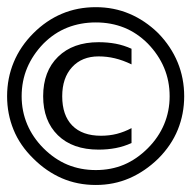

<svg xmlns="http://www.w3.org/2000/svg" viewBox="-20 -571 540 541"><path d="M350.6 -433.6V-389.6Q326.2 -401.4 303.7 -406.7Q281.2 -412.1 257.8 -412.1Q210.9 -412.1 183.1 -381.8Q155.3 -351.6 155.3 -299.8Q155.3 -246.1 183.6 -217.3Q211.9 -188.5 264.6 -188.5Q288.1 -188.5 309.1 -193.8Q330.1 -199.2 350.6 -210V-168Q329.1 -158.2 306.2 -153.8Q283.2 -149.4 257.8 -149.4Q184.6 -149.4 143.1 -189.9Q101.6 -230.5 101.6 -299.8Q101.6 -370.1 143.6 -411.1Q185.5 -452.1 257.8 -452.1Q283.2 -452.1 306.2 -447.8Q329.1 -443.4 350.6 -433.6ZM250 -507.8Q207 -507.8 169.9 -493.2Q132.8 -478.5 102.5 -448.2Q72.3 -417 56.6 -379.9Q41 -342.8 41 -299.8Q41 -257.8 56.6 -220.7Q72.3 -183.6 102.5 -153.3Q133.8 -122.1 170.4 -106.9Q207 -91.8 250 -91.8Q293 -91.8 329.1 -106.9Q365.2 -122.1 396.5 -153.3Q426.8 -183.6 442.4 -220.7Q458 -257.8 458 -299.8Q458 -342.8 442.4 -379.9Q426.8 -417 396.5 -448.2Q366.2 -478.5 329.6 -493.2Q293 -507.8 250 -507.8ZM250 -550.8Q300.8 -550.8 344.7 -532.2Q388.7 -513.7 425.8 -477.5Q461.9 -440.4 480.5 -395.5Q499 -350.6 499 -299.8Q499 -250 481 -205.6Q462.9 -161.1 425.8 -124Q388.7 -87.9 344.7 -68.8Q300.8 -49.8 250 -49.8Q198.2 -49.8 154.3 -68.8Q110.4 -87.9 74.2 -124Q36.1 -161.1 18.1 -205.6Q0 -250 0 -299.8Q0 -350.6 18.6 -395.5Q37.1 -440.4 74.2 -477.5Q110.4 -513.7 154.3 -532.2Q198.2 -550.8 250 -550.8Z"/></svg>

Font: BabelStone Pseudographica
Style: Regular
Weight: 400
Designer: Andrew West
Foundry: BabelStone
Version: Version 16.0.0